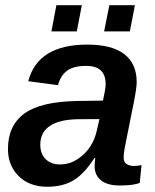

<svg xmlns="http://www.w3.org/2000/svg" viewBox="-20 -710 596 740"><path d="M441.4 4.9Q393.6 4.9 369.1 -15.1Q344.7 -35.2 344.7 -69.8Q344.7 -78.6 345.5 -86.4Q346.2 -94.2 347.2 -101.1H344.2Q303.2 -38.1 262 -14.2Q220.7 9.8 162.1 9.8Q93.8 9.8 52.2 -31Q10.7 -71.8 10.7 -135.7Q10.7 -226.1 73.7 -272.2Q136.7 -318.4 277.3 -320.8L377 -322.3Q387.2 -368.7 387.2 -385.7Q387.2 -421.4 368.2 -438.7Q349.1 -456.1 313 -456.1Q263.2 -456.1 238.3 -437.3Q213.4 -418.5 203.6 -381.8L88.9 -397Q107.4 -467.8 164.3 -502.9Q221.2 -538.1 316.4 -538.1Q411.6 -538.1 459.2 -501.2Q506.8 -464.4 506.8 -394Q506.8 -371.1 496.1 -317.4L460.9 -141.1Q456.5 -117.2 456.5 -103Q456.5 -84 469 -77.1Q481.4 -70.3 495.1 -70.3Q510.7 -70.3 525.4 -73.7L518.6 -4.9Q499.5 1.5 480.2 3.2Q460.9 4.9 441.4 4.9ZM135.3 -152.3Q135.3 -117.2 156 -96.7Q176.8 -76.2 210.9 -76.2Q252.9 -76.2 287.1 -102.5Q311 -119.6 327.6 -145Q344.2 -170.4 351.6 -200.7L363.3 -251L277.8 -250.5Q239.3 -249.5 213.1 -242.4Q187 -235.4 169.9 -223.1Q153.3 -211.4 144.3 -193.6Q135.3 -175.8 135.3 -152.3ZM500 -689.9 480.5 -588.9H381.3L401.4 -689.9ZM295.4 -689.9 275.9 -588.9H178.2L197.3 -689.9Z"/></svg>

Font: Arimo SemiBold
Style: Italic
Weight: 600
Italic angle: -12°
Version: Version 1.33